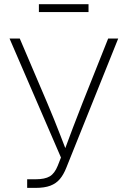

<svg xmlns="http://www.w3.org/2000/svg" viewBox="-20 -915 623 935"><path d="M112.3 0V-42H153.3Q198.7 -42 222.4 -56.2Q246.1 -70.3 261.2 -107.9L276.9 -147.9L26.4 -727.5H76.2L209.5 -415Q227.5 -372.6 243.4 -333.3Q259.3 -293.9 274.2 -255.4Q289.1 -216.8 304.2 -177.7H292Q313 -234.4 335 -292.7Q356.9 -351.1 382.3 -415L506.8 -727.5H555.7L302.7 -97.7Q289.6 -64.5 271.5 -43Q253.4 -21.5 225.1 -10.7Q196.8 0 152.3 0ZM411.1 -894.5V-856.4H169.4V-894.5Z"/></svg>

Font: Inter 17pt ExtraLight
Style: Regular
Weight: 250
Version: Version 4.001;git-66647c0bb